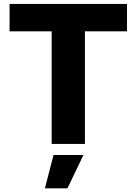

<svg xmlns="http://www.w3.org/2000/svg" viewBox="-20 -748 710 998"><path d="M29.8 -585V-727.5H640.1V-585H421.4V0H248.5V-585ZM213.4 231 258.3 57.6H413.6L330.6 231Z"/></svg>

Font: Inter 18pt ExtraBold
Style: Regular
Weight: 800
Designer: Rasmus Andersson
Foundry: rsms
Version: Version 4.001;git-66647c0bb